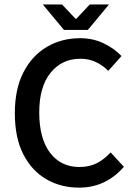

<svg xmlns="http://www.w3.org/2000/svg" viewBox="-20 -840 611 872"><path d="M339.4 12.2Q256.3 12.2 190.2 -26.1Q124 -64.5 85.7 -139.6Q47.4 -214.8 47.4 -325.7Q47.4 -435.5 86.4 -511.5Q125.5 -587.4 192.6 -627Q259.8 -666.5 343.8 -666.5Q403.3 -666.5 452.1 -642.6Q501 -618.7 531.7 -585.4L471.7 -518.1Q446.3 -543.9 414.8 -558.6Q383.3 -573.2 345.2 -573.2Q261.2 -573.2 209.7 -509.5Q158.2 -445.8 158.2 -329.6Q158.2 -211.4 207 -146.5Q255.9 -81.5 341.3 -81.5Q385.7 -81.5 419.7 -98.9Q453.6 -116.2 482.4 -147.9L542.5 -82.5Q503.4 -36.6 452.1 -12.2Q400.9 12.2 339.4 12.2ZM270.5 -704.1 174.3 -819.8H261.7L322.8 -754.9H326.7L387.7 -819.8H475.1L378.9 -704.1Z"/></svg>

Font: Varta Light
Style: Bold
Weight: 700
Version: Version 1.004